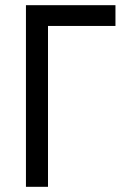

<svg xmlns="http://www.w3.org/2000/svg" viewBox="-20 -720 475 740"><path d="M80 -700V0H165V-620H425V-700Z"/></svg>

Font: Glinicke Jost Regular
Style: Regular
Weight: 400
Version: Version 3.710